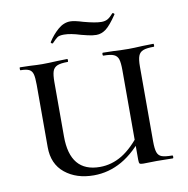

<svg xmlns="http://www.w3.org/2000/svg" viewBox="-73 -689 757 773"><g transform="rotate(-10 305.5 -303.0)"><path d="M371 -456Q368 -456 368 -462Q368 -468 371 -468L415 -467Q451 -465 475 -465Q496 -465 532 -467L577 -468Q579 -468 579 -462Q579 -456 577 -456Q548 -456 533.5 -450.5Q519 -445 513.5 -430.5Q508 -416 508 -387V-81Q508 -51 513 -36.5Q518 -22 531.5 -17Q545 -12 574 -12Q577 -12 577 -6Q577 0 574 0L509 -1L454 0Q442 0 439 -3Q436 -6 436 -19V-385Q436 -415 431.5 -429.5Q427 -444 413.5 -450Q400 -456 371 -456ZM250 12Q179 12 132.5 -25.5Q86 -63 86 -132V-387Q86 -417 82 -431Q78 -445 66.5 -450.5Q55 -456 32 -456Q30 -456 30 -462Q30 -468 32 -468L71 -467Q103 -465 123 -465Q147 -465 185 -467L225 -468Q227 -468 227 -462Q227 -456 225 -456Q196 -456 182 -450Q168 -444 163 -429.5Q158 -415 158 -385V-163Q158 -17 280 -17Q328 -17 371 -43Q414 -69 459 -129L472 -118Q420 -50 365.5 -19Q311 12 250 12ZM436 -618H437Q440 -618 442.5 -615.5Q445 -613 443 -611Q416 -571 397.5 -557Q379 -543 358 -543Q341 -543 321.5 -548Q302 -553 297 -554Q256 -567 229 -567Q210 -567 202 -561.5Q194 -556 179 -540H178Q175 -540 172.5 -542.5Q170 -545 172 -547Q189 -574 212.5 -594.5Q236 -615 263 -615Q280 -615 315 -604Q363 -591 387 -591Q403 -591 413.5 -597.5Q424 -604 436 -618Z"/></g></svg>

Font: Cormorant Unicase Medium
Style: Regular
Weight: 500
Designer: Christian Thalmann (Catharsis Fonts)
Foundry: Catharsis Fonts
Version: Version 4.000